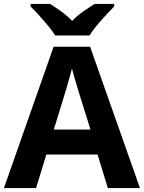

<svg xmlns="http://www.w3.org/2000/svg" viewBox="-20 -954 730 974"><path d="M527 0 475 -170H215L163 0H0L252 -717H437L690 0ZM387 -463Q382 -480 374 -506Q366 -532 358 -559Q350 -586 345 -606Q340 -586 331.5 -556.5Q323 -527 315.5 -500.5Q308 -474 304 -463L253 -297H439ZM260 -774Q246 -797 223.5 -824Q201 -851 177.5 -877Q154 -903 135 -921V-934H234Q260 -918 290 -896.5Q320 -875 346 -848Q372 -875 403 -896.5Q434 -918 460 -934H559V-921Q541 -903 517 -877Q493 -851 470.5 -824Q448 -797 434 -774Z"/></svg>

Font: Noto Sans Cham
Style: Regular
Weight: 400
Designer: Monotype Design Team
Foundry: Monotype Imaging Inc.
Version: Version 2.002